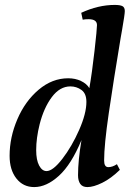

<svg xmlns="http://www.w3.org/2000/svg" viewBox="-20 -750 532 780"><path d="M19 -117Q19 -192 50.5 -265.5Q82 -339 137 -385.5Q192 -432 257 -432Q286 -432 309 -421Q332 -410 343 -392Q354 -455 364 -543.5Q374 -632 374 -648Q374 -672 340 -672Q325 -672 316 -670L310 -698Q379 -730 446 -730Q468 -730 477.5 -725Q487 -720 487 -705Q487 -692 476 -629L470 -595Q441 -421 422 -291Q403 -161 403 -98Q403 -71 420 -71Q437 -71 455 -83L467 -60Q431 -25 395.5 -7.5Q360 10 335 10Q315 10 306 -3Q297 -16 297 -38Q297 -98 311 -181Q270 -82 219.5 -36Q169 10 119 10Q74 10 46.5 -25Q19 -60 19 -117ZM331 -336Q331 -370 311 -384.5Q291 -399 266 -399Q223 -399 190.5 -355.5Q158 -312 141 -245Q127 -189 127 -140Q127 -100 139 -77.5Q151 -55 169 -55Q195 -55 233.5 -105Q272 -155 301.5 -222Q331 -289 331 -336Z"/></svg>

Font: Unna Medium
Style: Italic
Weight: 500
Italic angle: -8.05°
Designer: Jorge de Buen Unna
Foundry: Omnibus-Type
Version: Version 2.008